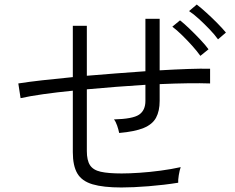

<svg xmlns="http://www.w3.org/2000/svg" viewBox="-20 -840 1040 849"><path d="M517 -11Q437 -11 389.5 -25Q342 -39 322 -73Q302 -107 302 -167V-439Q231 -432 171 -423.5Q111 -415 71 -406L61 -471Q105 -478 167 -485Q229 -492 302 -499V-726H364V-505Q428 -510 494 -515.5Q560 -521 623 -525V-757H686V-529Q754 -533 811.5 -535Q869 -537 909 -536V-471Q824 -474 686 -468V-394Q686 -349 670 -319.5Q654 -290 615 -274Q576 -258 507 -252Q504 -267 498 -284.5Q492 -302 484 -312Q567 -314 595 -333Q623 -352 623 -394V-465Q560 -461 493.5 -456Q427 -451 364 -445V-172Q364 -131 378 -109.5Q392 -88 425.5 -80.5Q459 -73 518 -73Q551 -73 596.5 -76Q642 -79 690.5 -85.5Q739 -92 779 -101Q774 -87 770.5 -65Q767 -43 768 -32Q706 -22 637 -16.5Q568 -11 517 -11ZM866 -593Q852 -613 830 -637.5Q808 -662 784.5 -685Q761 -708 742 -722L776 -750Q793 -737 818 -713Q843 -689 866.5 -664Q890 -639 902 -622ZM944 -666Q930 -686 907 -710Q884 -734 860 -756Q836 -778 816 -791L850 -820Q867 -807 892.5 -784Q918 -761 942 -736.5Q966 -712 979 -696Z"/></svg>

Font: Zen Kaku Gothic New
Style: Regular
Weight: 400
Designer: Yoshimichi Ohira
Foundry: Positype
Version: Version 1.001